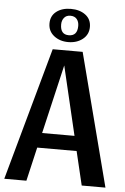

<svg xmlns="http://www.w3.org/2000/svg" viewBox="-58 -909 620 951"><g transform="rotate(5 251.5 -433.5)"><path d="M256 -702Q214 -702 185 -725Q156 -748 156 -786Q156 -824 184 -845.5Q212 -867 256 -867Q300 -867 328.5 -845.5Q357 -824 357 -786Q357 -748 328 -725Q299 -702 256 -702ZM256 -736Q299 -736 299 -786Q299 -807 288 -820Q277 -833 256 -833Q236 -833 225 -819.5Q214 -806 214 -786Q214 -736 256 -736ZM503 0H385L345 -168H149L110 0H0L183 -660H332ZM328 -242 247 -585 167 -242Z"/></g></svg>

Font: Sansita
Style: Regular
Weight: 400
Designer: Pablo Cosgaya
Foundry: Omnibus-Type
Version: Version 1.006;hotconv 1.0.109;makeotfexe 2.5.65596